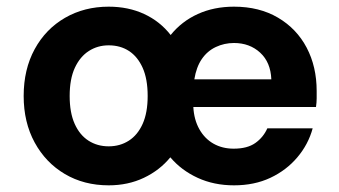

<svg xmlns="http://www.w3.org/2000/svg" viewBox="-20 -544 1016 576"><path d="M306 12Q232 12 174.5 -22Q117 -56 84 -116.5Q51 -177 51 -256Q51 -336 84 -396.5Q117 -457 175 -490.5Q233 -524 306 -524Q365 -524 412.5 -502Q460 -480 492 -439Q525 -480 573.5 -502Q622 -524 682 -524Q758 -524 814 -491Q870 -458 900 -401Q930 -344 930 -271Q930 -261 930 -249Q930 -237 928 -223H560Q562 -185 578 -156.5Q594 -128 620.5 -113Q647 -98 681 -98Q722 -98 746 -115Q770 -132 782 -159H918Q905 -111 872 -72Q839 -33 791 -10.5Q743 12 682 12Q622 12 573 -10.5Q524 -33 491 -72Q459 -33 411.5 -10.5Q364 12 306 12ZM306 -105Q340 -105 366.5 -122Q393 -139 408 -172.5Q423 -206 423 -256Q423 -307 408 -340.5Q393 -374 367 -391Q341 -408 306 -408Q273 -408 246.5 -391Q220 -374 204.5 -340.5Q189 -307 189 -256Q189 -206 204 -172.5Q219 -139 245.5 -122Q272 -105 306 -105ZM563 -306H794Q792 -357 760.5 -386Q729 -415 682 -415Q653 -415 627.5 -403Q602 -391 585.5 -367Q569 -343 563 -306Z"/></svg>

Font: DM Sans 12pt
Style: Bold
Weight: 700
Version: Version 4.004;gftools[0.9.30]